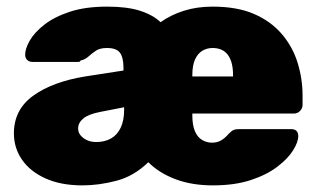

<svg xmlns="http://www.w3.org/2000/svg" viewBox="-20 -550 965 580"><path d="M229 10Q164 10 117.5 -11Q71 -32 46.5 -67.5Q22 -103 22 -147Q22 -219 80.5 -261Q139 -303 237 -319L353 -337V-345Q353 -376 342.5 -390.5Q332 -405 303 -405Q282 -405 270 -397Q258 -389 247.5 -379.5Q237 -370 223 -367Q222 -364 220.5 -363.5Q219 -363 216 -363H78Q68 -363 62 -369Q56 -375 56 -385Q56 -403 70 -427.5Q84 -452 114 -475.5Q144 -499 191 -514.5Q238 -530 304 -530Q364 -530 403 -517.5Q442 -505 465 -483Q496 -505 535.5 -517.5Q575 -530 622 -530Q696 -530 747 -508Q798 -486 831 -447.5Q864 -409 879 -360.5Q894 -312 894 -261V-233Q894 -223 886.5 -215Q879 -207 868 -207H561V-201Q561 -173 568.5 -154.5Q576 -136 590 -127.5Q604 -119 621 -119Q636 -119 648 -126Q660 -133 671 -146Q680 -155 686 -157.5Q692 -160 703 -160H859Q881 -160 881 -139Q881 -121 865.5 -96Q850 -71 818 -46.5Q786 -22 737.5 -6Q689 10 623 10Q560 10 510.5 -8.5Q461 -27 428 -60Q385 -18 332 -4Q279 10 229 10ZM271 -121Q296 -121 315 -131.5Q334 -142 344.5 -164Q355 -186 355 -219V-226L283 -212Q247 -205 231.5 -192Q216 -179 216 -162Q216 -150 223.5 -141Q231 -132 243 -126.5Q255 -121 271 -121ZM561 -319H684V-323Q684 -363 668.5 -384Q653 -405 622 -405Q605 -405 591 -396.5Q577 -388 569 -370Q561 -352 561 -323Z"/></svg>

Font: Rubik ExtraBold
Style: Regular
Weight: 800
Designer: Hubert and Fischer
Foundry: Hubert and Fischer
Version: Version 2.300;gftools[0.9.30]